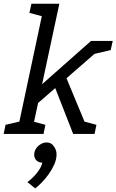

<svg xmlns="http://www.w3.org/2000/svg" viewBox="-68 -720 626 1032"><path d="M137.2 -166.7 144.3 -255 421.3 -500H519.7ZM101 0H22L171 -700H251ZM325.3 0 215.8 -280 279.5 -323.3 413.7 0ZM101 -700H181L170.5 -629.2L90 -650.8ZM428.5 -427.7 458 -500H538L527 -450.8ZM360.3 0 369 -70.8 450.3 -49.2 440.3 0ZM86 0 94.7 -70.8 176 -49.2 166 0ZM-48.2 0 -38.2 -49.2 52 -70 31.8 0ZM159.3 154.2Q136.7 154.2 124.5 138.4Q112.3 122.7 117 100Q120.5 84.5 130.2 72.4Q140 60.3 153.8 53.1Q167.7 45.8 182.3 45.8Q205 45.8 217.6 61.6Q230.2 77.3 225.3 100Q222 114.5 211.8 127.1Q201.7 139.7 187.8 146.9Q174 154.2 159.3 154.2ZM79.2 258.8Q107 238.8 130.8 209.1Q154.5 179.3 159.3 154.2L218.2 62.5Q236.3 83.8 236 110.4Q235.7 137 223.5 164.3Q211.3 191.7 192.9 217.2Q174.5 242.8 155.2 262.2Q136 281.7 121.2 292.5Z"/></svg>

Font: Epunda Slab Light
Style: Italic
Weight: 300
Italic angle: -12°
Designer: Simon Atzbach
Foundry: typofactur
Version: Version 1.102